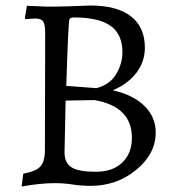

<svg xmlns="http://www.w3.org/2000/svg" viewBox="-20 -661 637 693"><path d="M421.9 -472.2Q421.9 -537.1 379.4 -567.6Q336.9 -598.1 246.1 -598.1Q234.9 -598.1 230.7 -591.6Q226.6 -585 219.2 -351.1L328.1 -342.8Q376.5 -355.5 399.2 -393.3Q421.9 -431.2 421.9 -472.2ZM456.1 -163.6Q456.1 -276.4 320.8 -299.8L216.8 -297.9L212.9 -110.8Q212.9 -72.8 238.5 -56.9Q264.2 -41 325.7 -41Q387.2 -41 421.6 -74.5Q456.1 -107.9 456.1 -163.6ZM144.5 -637.2H181.6Q214.4 -637.2 306.2 -641.1Q402.3 -641.1 452.6 -602.1Q502.9 -563 502.9 -488.8Q502.9 -439 472.9 -398.9Q442.9 -358.9 387.2 -335Q460.4 -318.8 501.2 -278.8Q542 -238.8 542 -183.1Q542 -105.5 471.7 -47.9Q401.4 9.8 307.1 9.8Q273.9 9.8 241.9 4.9Q210 0 177.7 0Q126 0 58.1 12.2L64 -34.2Q108.9 -42 125.5 -59.8Q142.1 -77.6 142.1 -120.1L143.1 -540Q143.1 -572.3 136 -583.3Q128.9 -594.2 106 -594.2L84 -592.8Q78.1 -591.8 71.8 -591.8L69.8 -596.2L77.1 -640.1Q140.1 -637.2 144.5 -637.2Z"/></svg>

Font: Alegreya-Regular
Style: Regular
Weight: 400
Designer: Juan Pablo del Peral
Foundry: Juan Pablo del Peral
Version: Version 1.003